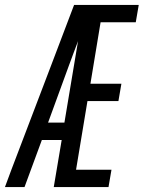

<svg xmlns="http://www.w3.org/2000/svg" viewBox="-43 -755 580 775"><path d="M-23 0 3 -70 163 -490 256 -735H517L505 -665H363L322 -417H447L435 -347H310L264 -70H407L395 0H174L206 -190H126L56 0ZM151 -260H217L272 -589Q263 -565 253.5 -540Q244 -515 235 -490Z"/></svg>

Font: Iosevka SS04
Style: Italic
Weight: 400
Italic angle: -9°
Monospace: yes
Designer: Belleve Invis
Foundry: Belleve Invis
Version: Version 19.0.0; ttfautohint (v1.8.4)